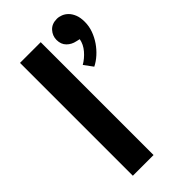

<svg xmlns="http://www.w3.org/2000/svg" viewBox="-231 -798 859 859"><g transform="rotate(-45 199.0 -368.5)"><path d="M63 0V-714H194V0ZM310 -604Q285 -609 268 -626Q251 -643 251 -671Q251 -697 269 -717Q287 -737 319 -737Q332 -737 346 -731.5Q360 -726 371.5 -714.5Q383 -703 390.5 -684.5Q398 -666 398 -639Q398 -611 388.5 -585Q379 -559 363.5 -536.5Q348 -514 328 -496Q308 -478 286 -467L255 -509Q281 -524 301.5 -548Q322 -572 327 -600Z"/></g></svg>

Font: Mukta
Style: Bold
Weight: 700
Designer: Girish Dalvi and Yashodeep Gholap
Foundry: Ek Type
Version: Version 2.538;PS 1.002;hotconv 16.6.51;makeotf.lib2.5.65220;